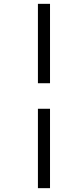

<svg xmlns="http://www.w3.org/2000/svg" viewBox="-20 -889 428 1000"><path d="M177.5 -869H240.5V-455.5H177.5ZM177.5 -322.5H240.5V91H177.5Z"/></svg>

Font: Merriweather 96pt SemiBold
Style: Italic
Weight: 600
Italic angle: -7.8°
Version: Version 2.101